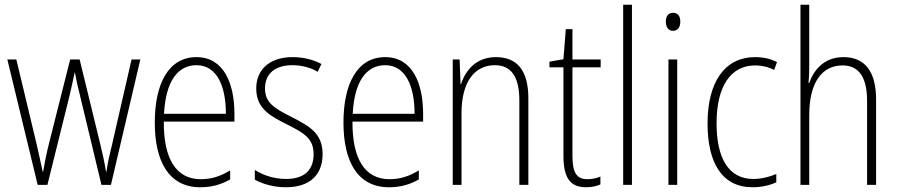

<svg xmlns="http://www.w3.org/2000/svg" viewBox="-20 -780 3788 810"><path d="M318 -375 408 0H448L572 -529H535L452 -167C441 -123 436 -101 429 -56H427C421 -95 412 -136 402 -176L316 -529H276L188 -180C176 -133 167 -86 162 -56H160C152 -93 144 -131 133 -178L49 -529H11L139 0H180L273 -375C281 -408 288 -442 295 -474H296C302 -442 309 -410 318 -375Z M809 -539C691 -539 633 -427 633 -263C633 -98 693 10 825 10C874 10 914 -2 951 -23V-61C907 -35 871 -24 827 -24C723 -24 670 -110 671 -267H969V-300C969 -428 924 -539 809 -539ZM809 -505C896 -505 933 -415 933 -300H672C679 -437 730 -505 809 -505Z M1341 -130C1341 -220 1282 -249 1209 -287C1138 -323 1098 -346 1098 -407C1098 -471 1143 -505 1213 -505C1251 -505 1292 -495 1320 -477L1336 -510C1303 -528 1261 -539 1214 -539C1115 -539 1061 -484 1061 -407C1061 -323 1117 -292 1193 -254C1262 -219 1303 -196 1303 -130C1303 -64 1266 -25 1186 -25C1138 -25 1091 -40 1055 -63V-22C1084 -6 1130 10 1186 10C1289 10 1341 -44 1341 -130Z M1605 -539C1487 -539 1429 -427 1429 -263C1429 -98 1489 10 1621 10C1670 10 1710 -2 1747 -23V-61C1703 -35 1667 -24 1623 -24C1519 -24 1466 -110 1467 -267H1765V-300C1765 -428 1720 -539 1605 -539ZM1605 -505C1692 -505 1729 -415 1729 -300H1468C1475 -437 1526 -505 1605 -505Z M2072 -539C1989 -539 1944 -484 1925 -425H1923L1919 -529H1890V0H1927V-302C1927 -439 1985 -505 2068 -505C2133 -505 2171 -461 2171 -356V0H2209V-365C2209 -485 2160 -539 2072 -539Z M2458 -24C2409 -24 2395 -57 2395 -124V-496H2514V-529H2395V-657H2367L2357 -530L2298 -520V-496H2357V-124C2357 -36 2381 10 2452 10C2478 10 2497 5 2513 -2V-35C2499 -29 2479 -24 2458 -24Z M2646 0V-760H2609V0Z M2820 -726C2797 -726 2789 -709 2789 -688C2789 -667 2799 -650 2819 -650C2840 -650 2850 -666 2850 -689C2850 -709 2842 -726 2820 -726ZM2837 -529H2800V0H2837Z M3155 10C3191 10 3228 2 3255 -11V-46C3225 -33 3191 -25 3158 -25C3049 -25 3003 -120 3003 -260C3003 -418 3064 -504 3166 -504C3193 -504 3221 -498 3246 -485L3258 -518C3231 -532 3201 -539 3165 -539C3040 -539 2965 -437 2965 -259C2965 -93 3026 10 3155 10Z M3394 -503V-760H3357V0H3394V-295C3394 -439 3453 -504 3534 -504C3598 -504 3638 -462 3638 -354V0H3676V-360C3676 -481 3627 -539 3538 -539C3457 -539 3413 -485 3394 -430H3391C3393 -454 3394 -473 3394 -503Z"/></svg>

Font: Noto Sans Gurmukhi UI Condensed ExtraLight
Style: Regular
Weight: 200
Width: 3
Designer: Jelle Bosma - Monotype Design Team
Foundry: Monotype Imaging Inc.
Version: Version 2.004